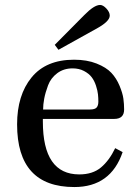

<svg xmlns="http://www.w3.org/2000/svg" viewBox="-20 -743 554 775"><path d="M154 -301H343Q363 -301 370 -309Q377 -317 377 -333Q377 -347 375.5 -362Q374 -377 367.5 -397Q361 -417 350 -431.5Q339 -446 319 -456.5Q299 -467 273 -467Q237 -467 211 -447.5Q185 -428 174 -398.5Q163 -369 158.5 -345Q154 -321 154 -301ZM49 -241Q49 -359 107.5 -430.5Q166 -502 279 -502Q331 -502 370 -486.5Q409 -471 429.5 -449Q450 -427 462.5 -397Q475 -367 478 -345Q481 -323 481 -301Q481 -263 441 -263H153V-252Q153 -39 300 -39Q354 -39 387.5 -67Q421 -95 445 -145L475 -129Q427 12 280 12Q49 12 49 -241ZM201 -562 320 -682Q360 -723 384 -723Q396 -723 409.5 -708.5Q423 -694 423 -680Q423 -656 367 -626L216 -542Z"/></svg>

Font: Heuristica
Style: Regular
Weight: 400
Version: Version 1.0.1 ; ttfautohint (v1.4.1)